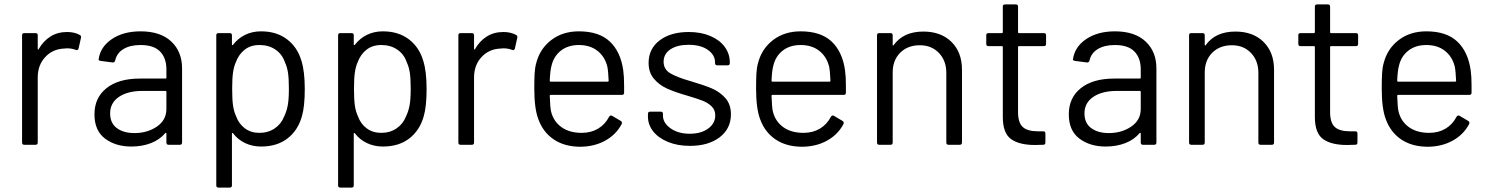

<svg xmlns="http://www.w3.org/2000/svg" viewBox="-20 -656 6749 870"><path d="M341 -498Q349 -494 347 -485L336 -436Q333 -426 323 -430Q306 -437 284 -437L271 -436Q219 -434 185 -397.5Q151 -361 151 -305V-10Q151 0 141 0H90Q80 0 80 -10V-496Q80 -506 90 -506H141Q151 -506 151 -496V-435Q151 -432 152.5 -431.5Q154 -431 155 -433Q176 -470 208.5 -490.5Q241 -511 284 -511Q317 -511 341 -498Z M805 -346V-10Q805 0 795 0H744Q734 0 734 -10V-51Q734 -53 732.5 -54Q731 -55 729 -53Q704 -23 664 -7.5Q624 8 575 8Q504 8 456 -28Q408 -64 408 -138Q408 -213 462.5 -256.5Q517 -300 614 -300H730Q734 -300 734 -304V-342Q734 -393 705.5 -422.5Q677 -452 617 -452Q569 -452 539 -433.5Q509 -415 502 -382Q499 -372 490 -373L436 -380Q425 -382 427 -388Q435 -444 487 -479Q539 -514 617 -514Q707 -514 756 -468Q805 -422 805 -346ZM734 -162V-240Q734 -244 730 -244H625Q559 -244 519 -217Q479 -190 479 -142Q479 -98 509.5 -75.5Q540 -53 589 -53Q648 -53 691 -82.5Q734 -112 734 -162Z M1361 -253Q1361 -173 1348 -129Q1330 -65 1282.5 -28.5Q1235 8 1163 8Q1124 8 1091 -7.5Q1058 -23 1036 -52Q1034 -54 1032.5 -53.5Q1031 -53 1031 -51V184Q1031 194 1021 194H970Q960 194 960 184V-496Q960 -506 970 -506H1021Q1031 -506 1031 -496V-454Q1031 -452 1032.5 -451.5Q1034 -451 1036 -453Q1058 -482 1090.5 -498Q1123 -514 1163 -514Q1233 -514 1280.5 -478Q1328 -442 1346 -380Q1361 -332 1361 -253ZM1289 -253Q1289 -300 1285 -326.5Q1281 -353 1271 -374Q1259 -410 1228.5 -431Q1198 -452 1156 -452Q1116 -452 1089 -431Q1062 -410 1049 -375Q1040 -355 1036 -328Q1032 -301 1032 -253Q1032 -205 1036 -177.5Q1040 -150 1050 -129Q1062 -95 1089.5 -74.5Q1117 -54 1155 -54Q1195 -54 1224.5 -74Q1254 -94 1267 -127Q1278 -149 1283.5 -176.5Q1289 -204 1289 -253Z M1913 -253Q1913 -173 1900 -129Q1882 -65 1834.5 -28.5Q1787 8 1715 8Q1676 8 1643 -7.5Q1610 -23 1588 -52Q1586 -54 1584.5 -53.5Q1583 -53 1583 -51V184Q1583 194 1573 194H1522Q1512 194 1512 184V-496Q1512 -506 1522 -506H1573Q1583 -506 1583 -496V-454Q1583 -452 1584.5 -451.5Q1586 -451 1588 -453Q1610 -482 1642.5 -498Q1675 -514 1715 -514Q1785 -514 1832.5 -478Q1880 -442 1898 -380Q1913 -332 1913 -253ZM1841 -253Q1841 -300 1837 -326.5Q1833 -353 1823 -374Q1811 -410 1780.5 -431Q1750 -452 1708 -452Q1668 -452 1641 -431Q1614 -410 1601 -375Q1592 -355 1588 -328Q1584 -301 1584 -253Q1584 -205 1588 -177.5Q1592 -150 1602 -129Q1614 -95 1641.5 -74.5Q1669 -54 1707 -54Q1747 -54 1776.5 -74Q1806 -94 1819 -127Q1830 -149 1835.5 -176.5Q1841 -204 1841 -253Z M2318 -498Q2326 -494 2324 -485L2313 -436Q2310 -426 2300 -430Q2283 -437 2261 -437L2248 -436Q2196 -434 2162 -397.5Q2128 -361 2128 -305V-10Q2128 0 2118 0H2067Q2057 0 2057 -10V-496Q2057 -506 2067 -506H2118Q2128 -506 2128 -496V-435Q2128 -432 2129.5 -431.5Q2131 -431 2132 -433Q2153 -470 2185.5 -490.5Q2218 -511 2261 -511Q2294 -511 2318 -498Z M2808 -268V-236Q2808 -226 2798 -226H2475Q2471 -226 2471 -222Q2473 -167 2477 -151Q2488 -106 2524 -80Q2560 -54 2616 -54Q2658 -54 2690 -73Q2722 -92 2740 -127Q2746 -136 2754 -131L2793 -108Q2801 -103 2797 -94Q2772 -46 2722 -18.5Q2672 9 2607 9Q2536 8 2488 -25Q2440 -58 2419 -117Q2401 -165 2401 -255Q2401 -297 2402.5 -323.5Q2404 -350 2410 -371Q2427 -436 2478.5 -475Q2530 -514 2603 -514Q2694 -514 2743 -468Q2792 -422 2804 -338Q2808 -310 2808 -268ZM2479 -358Q2473 -337 2471 -290Q2471 -286 2475 -286H2734Q2738 -286 2738 -290Q2736 -335 2732 -354Q2721 -399 2687.5 -425.5Q2654 -452 2603 -452Q2554 -452 2521.5 -426.5Q2489 -401 2479 -358Z M2916 -128V-140Q2916 -150 2926 -150H2974Q2984 -150 2984 -140V-132Q2984 -99 3018.5 -74.5Q3053 -50 3105 -50Q3157 -50 3189 -73.5Q3221 -97 3221 -133Q3221 -158 3204.5 -174Q3188 -190 3165.5 -199Q3143 -208 3096 -222Q3040 -238 3004 -254Q2968 -270 2943.5 -298.5Q2919 -327 2919 -371Q2919 -435 2969 -473Q3019 -511 3101 -511Q3156 -511 3198.5 -493Q3241 -475 3264 -443.5Q3287 -412 3287 -373V-370Q3287 -360 3277 -360H3230Q3220 -360 3220 -370V-373Q3220 -407 3187.5 -430Q3155 -453 3100 -453Q3049 -453 3018 -432.5Q2987 -412 2987 -376Q2987 -342 3017 -324Q3047 -306 3110 -288Q3168 -271 3204 -256Q3240 -241 3266 -212.5Q3292 -184 3292 -138Q3292 -73 3241 -34Q3190 5 3106 5Q3050 5 3006.5 -13Q2963 -31 2939.5 -61Q2916 -91 2916 -128Z M3813 -268V-236Q3813 -226 3803 -226H3480Q3476 -226 3476 -222Q3478 -167 3482 -151Q3493 -106 3529 -80Q3565 -54 3621 -54Q3663 -54 3695 -73Q3727 -92 3745 -127Q3751 -136 3759 -131L3798 -108Q3806 -103 3802 -94Q3777 -46 3727 -18.5Q3677 9 3612 9Q3541 8 3493 -25Q3445 -58 3424 -117Q3406 -165 3406 -255Q3406 -297 3407.5 -323.5Q3409 -350 3415 -371Q3432 -436 3483.5 -475Q3535 -514 3608 -514Q3699 -514 3748 -468Q3797 -422 3809 -338Q3813 -310 3813 -268ZM3484 -358Q3478 -337 3476 -290Q3476 -286 3480 -286H3739Q3743 -286 3743 -290Q3741 -335 3737 -354Q3726 -399 3692.5 -425.5Q3659 -452 3608 -452Q3559 -452 3526.5 -426.5Q3494 -401 3484 -358Z M4339 -340V-10Q4339 0 4329 0H4278Q4268 0 4268 -10V-326Q4268 -381 4234.5 -416Q4201 -451 4148 -451Q4093 -451 4059 -417Q4025 -383 4025 -328V-10Q4025 0 4015 0H3964Q3954 0 3954 -10V-496Q3954 -506 3964 -506H4015Q4025 -506 4025 -496V-453Q4025 -451 4026.5 -450Q4028 -449 4029 -451Q4073 -513 4164 -513Q4244 -513 4291.5 -466Q4339 -419 4339 -340Z M4710 -447H4597Q4593 -447 4593 -443V-148Q4593 -100 4614.5 -80.5Q4636 -61 4682 -61H4707Q4717 -61 4717 -51V-10Q4717 0 4707 0Q4695 1 4670 1Q4598 1 4561 -26Q4524 -53 4524 -126V-443Q4524 -447 4520 -447H4459Q4449 -447 4449 -457V-496Q4449 -506 4459 -506H4520Q4524 -506 4524 -510V-626Q4524 -636 4534 -636H4583Q4593 -636 4593 -626V-510Q4593 -506 4597 -506H4710Q4720 -506 4720 -496V-457Q4720 -447 4710 -447Z M5220 -346V-10Q5220 0 5210 0H5159Q5149 0 5149 -10V-51Q5149 -53 5147.5 -54Q5146 -55 5144 -53Q5119 -23 5079 -7.5Q5039 8 4990 8Q4919 8 4871 -28Q4823 -64 4823 -138Q4823 -213 4877.5 -256.5Q4932 -300 5029 -300H5145Q5149 -300 5149 -304V-342Q5149 -393 5120.5 -422.5Q5092 -452 5032 -452Q4984 -452 4954 -433.5Q4924 -415 4917 -382Q4914 -372 4905 -373L4851 -380Q4840 -382 4842 -388Q4850 -444 4902 -479Q4954 -514 5032 -514Q5122 -514 5171 -468Q5220 -422 5220 -346ZM5149 -162V-240Q5149 -244 5145 -244H5040Q4974 -244 4934 -217Q4894 -190 4894 -142Q4894 -98 4924.5 -75.5Q4955 -53 5004 -53Q5063 -53 5106 -82.5Q5149 -112 5149 -162Z M5753 -340V-10Q5753 0 5743 0H5692Q5682 0 5682 -10V-326Q5682 -381 5648.5 -416Q5615 -451 5562 -451Q5507 -451 5473 -417Q5439 -383 5439 -328V-10Q5439 0 5429 0H5378Q5368 0 5368 -10V-496Q5368 -506 5378 -506H5429Q5439 -506 5439 -496V-453Q5439 -451 5440.5 -450Q5442 -449 5443 -451Q5487 -513 5578 -513Q5658 -513 5705.5 -466Q5753 -419 5753 -340Z M6124 -447H6011Q6007 -447 6007 -443V-148Q6007 -100 6028.5 -80.5Q6050 -61 6096 -61H6121Q6131 -61 6131 -51V-10Q6131 0 6121 0Q6109 1 6084 1Q6012 1 5975 -26Q5938 -53 5938 -126V-443Q5938 -447 5934 -447H5873Q5863 -447 5863 -457V-496Q5863 -506 5873 -506H5934Q5938 -506 5938 -510V-626Q5938 -636 5948 -636H5997Q6007 -636 6007 -626V-510Q6007 -506 6011 -506H6124Q6134 -506 6134 -496V-457Q6134 -447 6124 -447Z M6648 -268V-236Q6648 -226 6638 -226H6315Q6311 -226 6311 -222Q6313 -167 6317 -151Q6328 -106 6364 -80Q6400 -54 6456 -54Q6498 -54 6530 -73Q6562 -92 6580 -127Q6586 -136 6594 -131L6633 -108Q6641 -103 6637 -94Q6612 -46 6562 -18.5Q6512 9 6447 9Q6376 8 6328 -25Q6280 -58 6259 -117Q6241 -165 6241 -255Q6241 -297 6242.5 -323.5Q6244 -350 6250 -371Q6267 -436 6318.5 -475Q6370 -514 6443 -514Q6534 -514 6583 -468Q6632 -422 6644 -338Q6648 -310 6648 -268ZM6319 -358Q6313 -337 6311 -290Q6311 -286 6315 -286H6574Q6578 -286 6578 -290Q6576 -335 6572 -354Q6561 -399 6527.5 -425.5Q6494 -452 6443 -452Q6394 -452 6361.5 -426.5Q6329 -401 6319 -358Z"/></svg>

Font: Barlow
Style: Regular
Weight: 400
Designer: Jeremy Tribby
Foundry: Tribby Type
Version: Version 1.408;December 10, 2018;FontCreator 11.5.0.2430 64-b